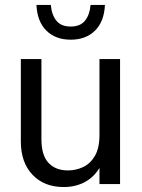

<svg xmlns="http://www.w3.org/2000/svg" viewBox="-20 -742 572 774"><path d="M237 12Q158 12 111 -37.5Q64 -87 64 -172V-504H147V-181Q147 -116 175.5 -85.5Q204 -55 254 -55Q286 -55 315 -68.5Q344 -82 362.5 -113.5Q381 -145 381 -198V-504H464V0H381V-65Q357 -26 320 -7Q283 12 237 12ZM265 -582Q204 -582 167 -618.5Q130 -655 127 -722H185Q188 -683 207 -659Q226 -635 265 -635Q304 -635 323 -659Q342 -683 345 -722H403Q400 -655 363 -618.5Q326 -582 265 -582Z"/></svg>

Font: Special Gothic
Style: Regular
Weight: 400
Designer: Alistair McCready
Foundry: Monolith
Version: Version 1.010; ttfautohint (v1.8.4.7-5d5b)